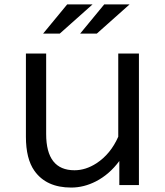

<svg xmlns="http://www.w3.org/2000/svg" viewBox="-20 -805 740 861"><path d="M96.2 -564.9H187V-204.1Q187 -41.5 314 -41.5Q364.3 -41.5 412.6 -72.8Q476.1 -114.3 510.3 -191.9V-564.9H603V24.9H515.1V-83Q470.7 -22.9 410.2 8.3Q356 36.1 299.3 36.1Q187.5 36.1 134.3 -39.1Q96.2 -92.8 96.2 -191.9ZM447.3 -785.2H561L414.1 -654.3H339.4ZM281.2 -785.2H395L248 -654.3H173.3Z"/></svg>

Font: FORM UDPGothic
Style: Regular
Weight: 400
Foundry: Pronama LLC
Version: Version 1.05101